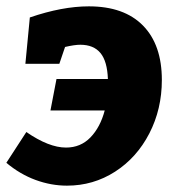

<svg xmlns="http://www.w3.org/2000/svg" viewBox="-30 -571 550 605"><path d="M480 -319Q480 -227 440.5 -150.5Q401 -74 332.5 -30Q264 14 181 14Q131 14 82 -4Q33 -22 -10 -58L53 -155Q124 -106 178 -106Q224 -106 255 -138Q286 -170 300 -223H129L148 -322H310Q308 -378 286.5 -404Q265 -430 223 -430Q205 -430 175 -423L157 -370H50L64 -516Q166 -551 250 -551Q361 -551 420.5 -490.5Q480 -430 480 -319Z"/></svg>

Font: Bitter Pro ExtraBold
Style: Italic
Weight: 800
Italic angle: -9°
Designer: Sol Matas, and Bitter project Authors
Foundry: Sol Matas
Version: Version 1.010